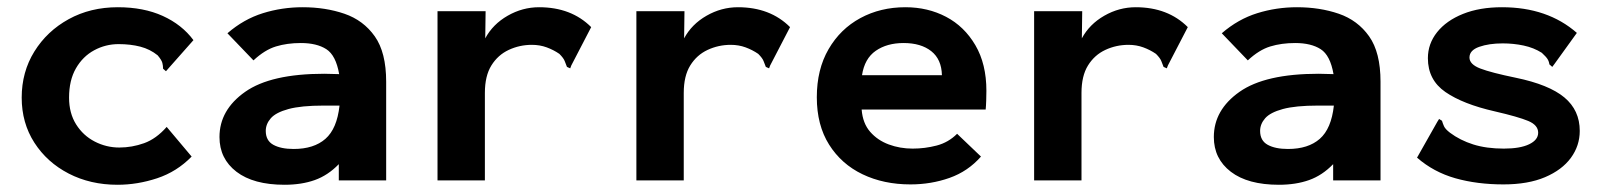

<svg xmlns="http://www.w3.org/2000/svg" viewBox="-20 -499 4440 531"><path d="M305 12Q230 12 170 -19Q110 -50 75 -104.5Q40 -159 40 -229Q40 -300 75 -356.5Q110 -413 170 -446Q230 -479 306 -479Q377 -479 430 -455Q483 -431 515 -388L446 -310L439 -302L431 -309Q431 -317 429 -325Q427 -333 416 -346Q395 -363 368 -370Q341 -377 308 -377Q272 -377 240.5 -360Q209 -343 190 -310Q171 -277 171 -229Q171 -186 190.5 -155Q210 -124 242 -107.5Q274 -91 310 -91Q345 -91 378.5 -103Q412 -115 441 -148L510 -66Q469 -24 414.5 -6Q360 12 305 12Z M767 12Q681 12 634 -24Q587 -60 587 -120Q587 -195 658 -245Q729 -295 877 -295Q892 -295 918 -294Q909 -346 882.5 -363Q856 -380 812 -380Q774 -380 743 -370.5Q712 -361 681 -332L609 -407Q654 -446 707 -462.5Q760 -479 817 -479Q880 -479 932.5 -461Q985 -443 1016.5 -398.5Q1048 -354 1048 -273V0H917V-45Q887 -14 850.5 -1Q814 12 767 12ZM715 -137Q715 -110 736 -98.5Q757 -87 792 -87Q848 -87 880 -115Q912 -143 919 -207Q907 -207 895 -207Q883 -207 875 -207Q813 -207 778 -197.5Q743 -188 729 -172Q715 -156 715 -137Z M1190 -468H1323L1322 -393Q1343 -432 1384 -455.5Q1425 -479 1471 -479Q1560 -479 1615 -424L1560 -318L1557 -310L1548 -314Q1545 -321 1542 -329.5Q1539 -338 1527 -350Q1511 -361 1492 -368Q1473 -375 1451 -375Q1417 -375 1387 -361Q1357 -347 1339 -318Q1321 -289 1321 -242V0H1190Z M1740 -468H1873L1872 -393Q1893 -432 1934 -455.5Q1975 -479 2021 -479Q2110 -479 2165 -424L2110 -318L2107 -310L2098 -314Q2095 -321 2092 -329.5Q2089 -338 2077 -350Q2061 -361 2042 -368Q2023 -375 2001 -375Q1967 -375 1937 -361Q1907 -347 1889 -318Q1871 -289 1871 -242V0H1740Z M2498 11Q2424 11 2365.5 -17Q2307 -45 2273 -99Q2239 -153 2239 -230Q2239 -307 2271.5 -363Q2304 -419 2359.5 -449Q2415 -479 2484 -479Q2546 -479 2596.5 -452.5Q2647 -426 2677.5 -374Q2708 -322 2708 -248Q2708 -237 2707.5 -221.5Q2707 -206 2706 -196H2363Q2366 -158 2386.5 -134.5Q2407 -111 2438 -99.5Q2469 -88 2504 -88Q2538 -88 2570.5 -96.5Q2603 -105 2627 -129L2693 -66Q2657 -25 2606 -7Q2555 11 2498 11ZM2364 -291H2585Q2584 -335 2555.5 -357.5Q2527 -380 2479 -380Q2433 -380 2402 -358.5Q2371 -337 2364 -291Z M2840 -468H2973L2972 -393Q2993 -432 3034 -455.5Q3075 -479 3121 -479Q3210 -479 3265 -424L3210 -318L3207 -310L3198 -314Q3195 -321 3192 -329.5Q3189 -338 3177 -350Q3161 -361 3142 -368Q3123 -375 3101 -375Q3067 -375 3037 -361Q3007 -347 2989 -318Q2971 -289 2971 -242V0H2840Z M3517 12Q3431 12 3384 -24Q3337 -60 3337 -120Q3337 -195 3408 -245Q3479 -295 3627 -295Q3642 -295 3668 -294Q3659 -346 3632.5 -363Q3606 -380 3562 -380Q3524 -380 3493 -370.5Q3462 -361 3431 -332L3359 -407Q3404 -446 3457 -462.5Q3510 -479 3567 -479Q3630 -479 3682.5 -461Q3735 -443 3766.5 -398.5Q3798 -354 3798 -273V0H3667V-45Q3637 -14 3600.5 -1Q3564 12 3517 12ZM3465 -137Q3465 -110 3486 -98.5Q3507 -87 3542 -87Q3598 -87 3630 -115Q3662 -143 3669 -207Q3657 -207 3645 -207Q3633 -207 3625 -207Q3563 -207 3528 -197.5Q3493 -188 3479 -172Q3465 -156 3465 -137Z M4138 11Q4065 11 4005 -6Q3945 -23 3899 -63L3955 -162L3960 -170L3968 -165Q3970 -158 3973.5 -150Q3977 -142 3990 -132Q4018 -111 4054.5 -99.5Q4091 -88 4139 -88Q4184 -88 4209 -100Q4234 -112 4234 -132Q4234 -153 4206.5 -164.5Q4179 -176 4114 -191Q4026 -211 3977.5 -244.5Q3929 -278 3929 -338Q3929 -378 3954.5 -410Q3980 -442 4026 -460.5Q4072 -479 4134 -479Q4260 -479 4341 -408L4279 -322L4273 -314L4265 -321Q4264 -329 4260 -335.5Q4256 -342 4244 -353Q4222 -367 4194 -373Q4166 -379 4136 -379Q4098 -379 4071 -369.5Q4044 -360 4044 -340Q4044 -321 4074 -309.5Q4104 -298 4172 -284Q4264 -265 4306.5 -229.5Q4349 -194 4349 -137Q4349 -96 4324.5 -62.5Q4300 -29 4253 -9Q4206 11 4138 11Z"/></svg>

Font: Inconsolata SemiExpanded ExtraBold
Style: Regular
Weight: 800
Width: 6
Monospace: yes
Designer: Raph Levien, Cyreal, Brenton Simpson
Foundry: Raph Levien, Cyreal, Google
Version: Version 3.001; ttfautohint (v1.8.2.53-6de2)